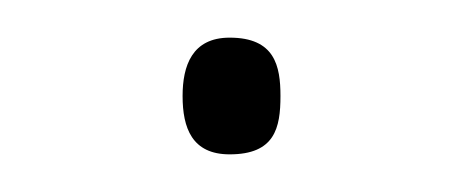

<svg xmlns="http://www.w3.org/2000/svg" viewBox="-20 -74 246 102"><path d="M102 8C126 8 129 -6 129 -23C129 -39 126 -54 102 -54C82 -54 77 -39 77 -23C77 -6 82 8 102 8Z"/></svg>

Font: Noto Sans Tamil ExtraCondensed Thin
Style: Regular
Weight: 100
Width: 2
Designer: Jelle Bosma - Monotype Design Team
Foundry: Monotype Imaging Inc.
Version: Version 2.004